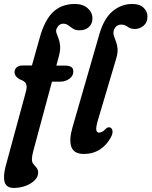

<svg xmlns="http://www.w3.org/2000/svg" viewBox="-33 -748 745 944"><path d="M38.5 -394Q38.5 -408 49.2 -417Q60 -426 78 -426H124L161.5 -559.5Q186 -649 228 -688.8Q270 -728.5 334.5 -728.5Q374.5 -728.5 398 -707.8Q421.5 -687 421.5 -657Q421.5 -631 404 -615Q386.5 -599 358 -599Q338 -599 325.8 -607Q313.5 -615 303 -623.2Q292.5 -631.5 278 -631.5Q256.5 -631.5 245 -606.5Q241 -596 245 -584.8Q249 -573.5 254.8 -558.8Q260.5 -544 262.5 -523.5Q264.5 -503 257 -473.5L244 -425.5H285.5Q305.5 -425.5 316.5 -419.2Q327.5 -413 327.5 -395.5Q327.5 -375 308.2 -360.8Q289 -346.5 263 -346.5H222.5L130.5 -5Q124 18.5 124 36.5Q124 50.5 131.8 59.2Q139.5 68 147 77.2Q154.5 86.5 154.5 101Q154.5 122 137 139Q119.5 156 92.2 166Q65 176 35 176Q-1 176 -9.8 148.5Q-18.5 121 -5.5 70L94.5 -298Q101 -322 95 -335.8Q89 -349.5 65 -357.5Q38.5 -372 38.5 -394ZM617.5 -728.5Q654.5 -728.5 673.2 -709.8Q692 -691 692 -667Q692 -637.5 673 -621.5Q654 -605.5 630 -605.5Q609 -605.5 594.8 -616.2Q580.5 -627 563.5 -627Q535.5 -627 526 -597Q523 -583 527.5 -570.2Q532 -557.5 537.8 -542.2Q543.5 -527 545 -507Q546.5 -487 538 -459L448.5 -157.5Q438 -121 440.5 -108.5Q443 -96 454 -96Q461 -96 468.8 -99.8Q476.5 -103.5 487 -114.5Q496 -123.5 505.5 -122Q515.5 -121 519.5 -107.5Q523.5 -94 511.5 -71.5Q490.5 -33.5 457 -12.2Q423.5 9 380 9Q331 9 318.2 -25Q305.5 -59 323 -120.5L455 -578Q477 -656 520 -692.2Q563 -728.5 617.5 -728.5Z"/></svg>

Font: Fraunces 144pt SuperSoft SemiBold
Style: Italic
Weight: 600
Italic angle: -16°
Version: Version 1.000;[b76b70a41]